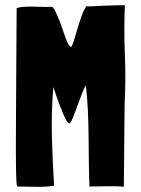

<svg xmlns="http://www.w3.org/2000/svg" viewBox="-20 -717 541 738"><path d="M460 -697Q444 -697 421.5 -696.5Q399 -696 377.5 -695Q356 -694 337.5 -693Q319 -692 312 -693Q303 -681 293.5 -655Q284 -629 276.5 -602.5Q269 -576 262.5 -556Q256 -536 253 -537Q250 -537 247 -540Q239 -552 231.5 -573Q224 -594 216 -617Q208 -640 199 -660.5Q190 -681 181 -691H180Q163 -690 145 -690.5Q127 -691 109 -691.5Q91 -692 74 -691Q57 -690 44 -686Q43 -550 42.5 -448Q42 -346 41.5 -272Q41 -198 41 -148Q41 -98 41.5 -67.5Q42 -37 43 -22Q44 -7 45 -3Q46 0 48 0Q80 0 118 1Q156 2 188 -3Q182 -96 179.5 -192Q177 -288 185 -382Q185 -382 188.5 -372Q192 -362 197 -347Q202 -332 209 -314Q216 -296 222.5 -280Q229 -264 235.5 -253.5Q242 -243 247 -243Q251 -243 259 -262Q267 -281 276 -306Q285 -331 294 -354.5Q303 -378 310 -389Q315 -347 317.5 -297Q320 -247 320.5 -195Q321 -143 321.5 -93Q322 -43 324 0Q336 0 352.5 -0.5Q369 -1 387 -1Q405 -1 423 -1Q441 -1 456 1L459 -318Q464 -414 460 -507.5Q456 -601 460 -697Z"/></svg>

Font: Londrina Solid
Style: Regular
Weight: 400
Designer: Marcelo Magalhaes
Foundry: Marcelo Magalhães
Version: Version 1.002